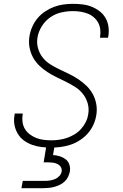

<svg xmlns="http://www.w3.org/2000/svg" viewBox="-20 -763 640 1003"><path d="M248 8Q222 8 196.5 5Q171 2 147.5 -6.5Q124 -15 104.5 -29.5Q85 -44 72.5 -65Q60 -86 55.5 -111Q51 -136 56 -162Q56 -164 56.5 -166Q57 -168 57 -170H99Q99 -168 99 -166.5Q99 -165 98 -164Q95 -143 98 -123.5Q101 -104 111 -88Q121 -72 136.5 -60.5Q152 -49 170 -42Q188 -35 208 -32.5Q228 -30 248 -30Q269 -30 290 -33Q311 -36 331 -43Q351 -50 370 -61.5Q389 -73 404 -90Q419 -107 428.5 -126.5Q438 -146 441 -167Q446 -196 438 -223.5Q430 -251 413 -272.5Q396 -294 373 -308.5Q350 -323 325 -335.5Q300 -348 275 -360Q250 -372 227 -387Q204 -402 184.5 -421Q165 -440 152 -464Q139 -488 134 -516.5Q129 -545 134 -574Q138 -599 148.5 -623Q159 -647 176 -667.5Q193 -688 215.5 -703Q238 -718 262 -727Q286 -736 311 -739.5Q336 -743 361 -743Q386 -743 411 -740Q436 -737 458.5 -728Q481 -719 500 -704.5Q519 -690 531 -669.5Q543 -649 546.5 -624Q550 -599 546 -574Q545 -572 545 -570Q545 -568 544 -566H502Q502 -567 502.5 -568.5Q503 -570 503 -572Q506 -592 503.5 -611Q501 -630 492 -646Q483 -662 468.5 -674Q454 -686 436.5 -692.5Q419 -699 400 -702Q381 -705 361 -705Q331 -705 300 -698Q269 -691 242.5 -672.5Q216 -654 198.5 -626Q181 -598 176 -568Q171 -539 178.5 -511.5Q186 -484 203 -462.5Q220 -441 243.5 -426.5Q267 -412 292 -400Q317 -388 342 -376Q367 -364 390 -348.5Q413 -333 432.5 -314Q452 -295 465 -271Q478 -247 483 -218.5Q488 -190 483 -161Q479 -136 468 -111.5Q457 -87 439 -66.5Q421 -46 398 -31Q375 -16 350 -7.5Q325 1 299 4.5Q273 8 248 8ZM92 220 99 182H214Q227 182 240 180Q253 178 266 173Q279 168 289.5 157Q300 146 302 133Q304 120 297.5 109.5Q291 99 279.5 93.5Q268 88 255.5 86.5Q243 85 230 85H208L222 0H265L257 47Q276 48 293 53.5Q310 59 323.5 69.5Q337 80 342.5 97.5Q348 115 345 133Q342 147 335.5 161Q329 175 317.5 185.5Q306 196 292.5 202.5Q279 209 264.5 213Q250 217 235.5 218.5Q221 220 207 220Z"/></svg>

Font: Iosevka SS04 XLt Ex
Style: Italic
Weight: 200
Width: 7
Italic angle: -9°
Monospace: yes
Designer: Belleve Invis
Foundry: Belleve Invis
Version: Version 19.0.0; ttfautohint (v1.8.4)